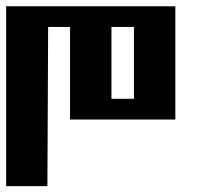

<svg xmlns="http://www.w3.org/2000/svg" viewBox="-20 -389 640 625"><path d="M0 -368.7H550.8V0H208V-301.3H136.7L134.3 216.8H0ZM342.8 -301.3V-67.4H416V-301.3Z"/></svg>

Font: Aqlam Corner
Style: Regular
Weight: 400
Designer: Developer/ Husham Jawad
Version: Version 1.00;December 29, 2020;FontCreator 13.0.0.2683 32-bi